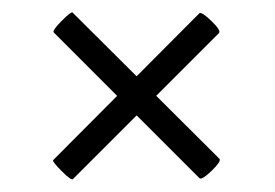

<svg xmlns="http://www.w3.org/2000/svg" viewBox="-20 -343 439 307"><path d="M65 -87 299 -322Q303 -324 318.5 -309Q334 -294 330 -290L97 -57Q95 -53 79 -69Q63 -85 65 -87ZM96 -323 331 -89Q334 -85 318.5 -70Q303 -55 299 -58L66 -291Q63 -294 78.5 -309.5Q94 -325 96 -323Z"/></svg>

Font: Cormorant Infant SemiBold
Style: Italic
Weight: 600
Italic angle: -10°
Designer: Christian Thalmann (Catharsis Fonts)
Foundry: Catharsis Fonts
Version: Version 4.000